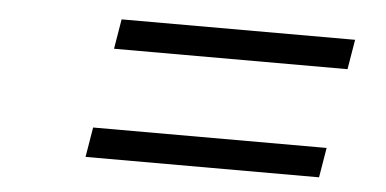

<svg xmlns="http://www.w3.org/2000/svg" viewBox="-33 -509 775 385"><g transform="rotate(5 355.0 -316.5)"><path d="M198 -457H668L658 -397H188ZM160 -236H630L620 -176H150Z"/></g></svg>

Font: Be Vietnam Light
Style: Italic
Weight: 300
Italic angle: -9.222°
Designer: Gabriel Lam
Foundry: TypeRant
Version: Version 3.000